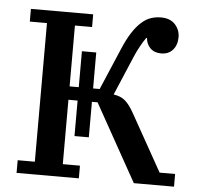

<svg xmlns="http://www.w3.org/2000/svg" viewBox="-51 -762 834 814"><g transform="rotate(5 366.0 -355.0)"><path d="M280 -328H241V-54H314V0H49V-54H122V-644H49V-698H314V-644H241V-385H280V-538H341V-385H369L444 -561Q462 -604 480.5 -632.5Q499 -661 518.5 -678.5Q538 -696 558.5 -703Q579 -710 602 -710Q641 -710 662 -687Q683 -664 683 -633Q683 -600 665 -579Q647 -558 615 -558Q586 -558 569 -575Q552 -592 550 -618H547Q536 -603 523.5 -580.5Q511 -558 500 -532L430 -367Q460 -363 479 -347Q498 -331 518 -295L653 -54H719V0H548L365 -328H341V-177H280Z"/></g></svg>

Font: IBM Plex Serif Medm
Style: Regular
Weight: 500
Designer: Mike Abbink, Paul van der Laan, Pieter van Rosmalen
Foundry: Bold Monday
Version: Version 3.001